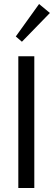

<svg xmlns="http://www.w3.org/2000/svg" viewBox="-20 -942 270 962"><path d="M59.1 0ZM175.8 -921.9 230 -877 89.8 -732.9 59.1 -759.3ZM151.9 -660.2V0H71.8V-660.2Z"/></svg>

Font: Pfennig
Style: Medium
Weight: 500
Version: Version 20120410 ; ttfautohint (v0.8)